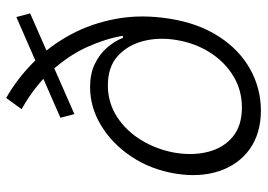

<svg xmlns="http://www.w3.org/2000/svg" viewBox="-136 -676 824 591"><g transform="rotate(-90 275.5 -380.0)"><path d="M530.3 -698.7 220.2 -562.5 209 -605.5 519 -741.2ZM231 11.7Q160.2 11.2 112.5 -22.9Q64.9 -57.1 44.9 -116.7Q24.9 -176.3 37.1 -251.5Q49.8 -327.6 89.4 -387Q128.9 -446.3 185.1 -480.2Q241.2 -514.2 303.2 -514.2Q344.2 -514.2 374 -500Q403.8 -485.8 424.1 -462.9Q444.3 -439.9 455.1 -413.1H461.4Q452.1 -467.3 426.8 -523.2Q401.4 -579.1 355 -631.3Q308.6 -683.6 235.4 -725.1L270 -772.5Q329.1 -738.8 379.6 -688.7Q430.2 -638.7 465.1 -574Q500 -509.3 513.9 -432.1Q527.8 -355 513.7 -267.6Q499.5 -180.2 459 -117.7Q418.5 -55.2 359.6 -22Q300.8 11.2 231 11.7ZM240.7 -46.9Q294.4 -46.9 338.1 -73.7Q381.8 -100.6 410.4 -146Q439 -191.4 448.2 -247.6Q457.5 -301.3 445.3 -349.6Q433.1 -397.9 399.4 -428.7Q365.7 -459.5 309.1 -459.5Q254.9 -459.5 211.2 -430.9Q167.5 -402.3 139.2 -355Q110.8 -307.6 101.1 -251.5Q92.3 -196.3 104.5 -149.7Q116.7 -103 150.6 -75Q184.6 -46.9 240.7 -46.9Z"/></g></svg>

Font: Inter 28pt Light
Style: Italic
Weight: 300
Italic angle: -9.3988°
Designer: Rasmus Andersson
Foundry: rsms
Version: Version 4.001;git-66647c0bb